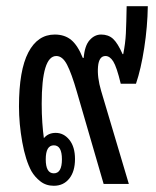

<svg xmlns="http://www.w3.org/2000/svg" viewBox="-20 -591 501 617"><path d="M153 6Q128 6 110 -8Q92 -22 81 -41Q62 -76 51.5 -134.5Q41 -193 41 -249Q41 -365 71 -422.5Q101 -480 156 -480Q188 -480 209 -462.5Q230 -445 246 -405H249Q252 -444 268 -462Q284 -480 305 -480Q328 -480 343 -466.5Q358 -453 374 -417H376Q383 -452 384.5 -484Q386 -516 387 -571H455Q454 -505 443.5 -437Q433 -369 417 -322H368Q355 -376 344 -393.5Q333 -411 319 -411Q298 -411 295 -377Q292 -343 305 -299L394 0H313L227 -296Q210 -355 195.5 -383Q181 -411 161 -411Q114 -411 114 -258Q114 -225 116 -196.5Q118 -168 121 -147Q135 -164 159 -164Q185 -164 203 -141.5Q221 -119 221 -80Q221 -40 202.5 -17Q184 6 153 6ZM153 -34Q179 -34 179 -79Q179 -124 153 -124Q127 -124 127 -79Q127 -34 153 -34Z"/></svg>

Font: Noto Sans Thai Looped UI Condensed
Style: Regular
Weight: 400
Width: 3
Designer: Cadson Demak Team
Foundry: Cadson Demak Co., Ltd.
Version: Version 1.000; ttfautohint (v1.8.4.7-5d5b)